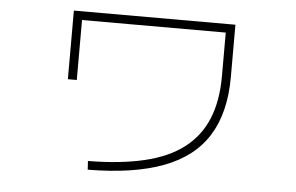

<svg xmlns="http://www.w3.org/2000/svg" viewBox="-45 -622 1090 708"><g transform="rotate(5 500.0 -268.0)"><path d="M301 -10Q421 -11 509.5 -32Q598 -53 654.5 -96.5Q711 -140 738.5 -206.5Q766 -273 766 -364V-526H234V-304H201V-558H799V-364Q799 -233 746 -147.5Q693 -62 582.5 -20.5Q472 21 303 22Z"/></g></svg>

Font: M PLUS 1 Thin ExtraLight
Style: Regular
Weight: 250
Version: Version 1.001